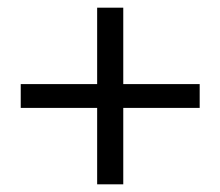

<svg xmlns="http://www.w3.org/2000/svg" viewBox="-20 -580 574 500"><path d="M233 -299H34V-361H233V-560H301V-361H500V-299H301V-100H233Z"/></svg>

Font: El Messiri Medium
Style: Regular
Weight: 500
Designer: Mohamed Gaber
Foundry: Kief Type Foundry
Version: Version 2.007